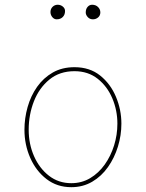

<svg xmlns="http://www.w3.org/2000/svg" viewBox="-20 -776 606 797"><path d="M289.1 -497.1Q352.5 -497.1 395.8 -462.4Q439 -427.7 461.4 -374Q483.9 -320.3 483.9 -262.7Q483.9 -214.4 469.5 -167.5Q455.1 -120.6 428.2 -82.5Q401.4 -44.4 362.8 -21.7Q324.2 1 275.9 1Q216.8 1 173.1 -32.7Q129.4 -66.4 105.5 -120.8Q81.5 -175.3 81.5 -237.3Q81.5 -285.6 94.7 -332Q107.9 -378.4 134 -415.5Q160.2 -452.6 199 -474.9Q237.8 -497.1 289.1 -497.1ZM289.1 -480.5Q227.5 -480.5 185.1 -445.8Q142.6 -411.1 120.8 -355.5Q99.1 -299.8 99.1 -237.3Q99.1 -178.2 121.3 -127.7Q143.6 -77.1 183.3 -46.4Q223.1 -15.6 275.9 -15.6Q319.3 -15.6 354.5 -36.6Q389.6 -57.6 414.8 -93Q439.9 -128.4 453.6 -172.4Q467.3 -216.3 467.3 -262.7Q467.3 -317.9 446.3 -367.7Q425.3 -417.5 385.5 -449Q345.7 -480.5 289.1 -480.5ZM396.5 -724.6Q396.5 -711.4 387.2 -703.6Q377.9 -695.8 365.7 -695.8Q352.5 -695.8 344.2 -705.1Q335.9 -714.4 335.9 -724.1Q335.9 -738.8 343.8 -747.6Q351.6 -756.3 362.3 -756.3Q377.4 -756.3 387 -746.8Q396.5 -737.3 396.5 -724.6ZM250 -730.5Q250 -714.8 240.5 -705.3Q231 -695.8 215.3 -695.8Q204.6 -695.8 197 -705.1Q189.5 -714.4 189.5 -726.1Q189.5 -738.8 198.2 -747.6Q207 -756.3 219.7 -756.3Q231.4 -756.3 240.7 -748.8Q250 -741.2 250 -730.5Z"/></svg>

Font: Mikhak-DS2-FD Thin
Style: Regular
Weight: 100
Designer: Amin Abedi
Version: Version 3.2